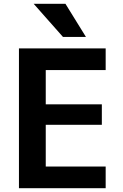

<svg xmlns="http://www.w3.org/2000/svg" viewBox="-20 -983 641 1003"><path d="M309 -790 156 -963H322L429 -790ZM219 -617V-438H512V-331H219V-113H532V0H79V-730H532V-617Z"/></svg>

Font: Mplus 1p Bold
Style: Bold
Weight: 700
Version: Version 1.061